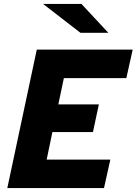

<svg xmlns="http://www.w3.org/2000/svg" viewBox="-20 -951 691 971"><path d="M17 0 166 -700H651L619 -556H303L275 -423H480L450 -283H245L216 -144H538L506 0ZM387 -785 198 -931H392L528 -785Z"/></svg>

Font: Red Hat Mono
Style: Italic
Weight: 300
Italic angle: -12°
Monospace: yes
Designer: Pentagram, MCKL
Foundry: Pentagram, MCKL
Version: Version 1.023